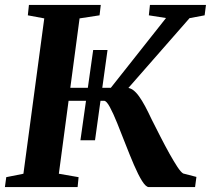

<svg xmlns="http://www.w3.org/2000/svg" viewBox="-22 -763 860 783"><path d="M306 -191 358 -559H416.5L365.5 -191ZM585 0Q573 0 557.2 -25.2Q541.5 -50.5 524.2 -90.8Q507 -131 489.5 -176Q472 -221 455.8 -261.2Q439.5 -301.5 425.8 -326.8Q412 -352 402.5 -352H236.5L243.5 -405H430L655 -689.5L585 -700.5L589.5 -743H818L812.5 -700.5L751 -689L457.5 -354L494.5 -405Q508 -405 520.5 -396Q533 -387 545 -370.2Q557 -353.5 569.8 -329.8Q582.5 -306 596.5 -276Q614 -241 632.8 -204.5Q651.5 -168 669.2 -136.2Q687 -104.5 701.2 -82.8Q715.5 -61 725 -55.5L779 -41.5L773.5 0ZM-2 0 3.5 -40.5 73.5 -54.5 158.5 -688 91.5 -700.5 96 -743H389L384 -700.5L302.5 -688L218 -54.5L298.5 -40.5L294.5 0Z"/></svg>

Font: Merriweather 48pt
Style: Bold Italic
Weight: 700
Italic angle: -7.8°
Version: Version 2.101